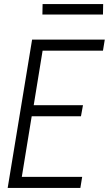

<svg xmlns="http://www.w3.org/2000/svg" viewBox="-20 -931 540 951"><path d="M18 0 139 -735H499L490 -680H191L147 -410H391L381 -355H137L88 -55H387L378 0ZM190 -859 191 -911H491L490 -859Z"/></svg>

Font: Iosevka Light
Style: Italic
Weight: 300
Italic angle: -9°
Monospace: yes
Designer: Belleve Invis
Foundry: Belleve Invis
Version: Version 32.5.0; ttfautohint (v1.8.4)